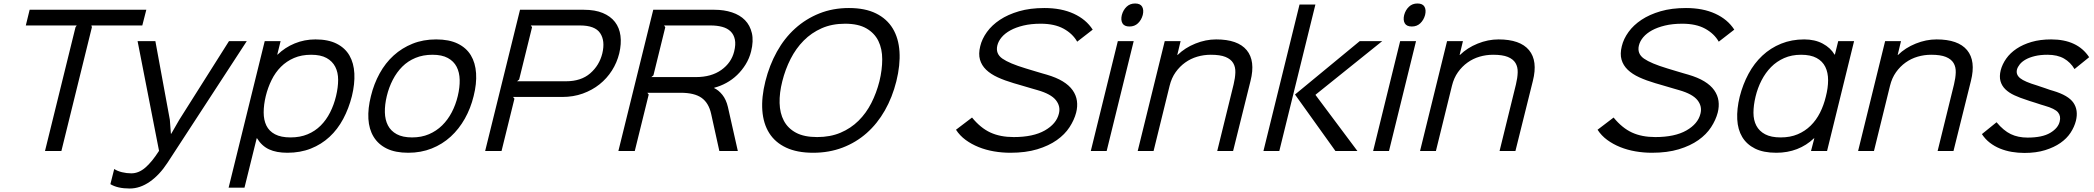

<svg xmlns="http://www.w3.org/2000/svg" viewBox="-20 -866 12005 1101"><path d="M796 -720H504L507 -710L332 0H238L413 -710L420 -720H128L150 -810H819Z M1395 -630 940 68Q895 137 839 176Q783 215 724 215Q654 215 613 190L635 103Q653 115 679.5 121.5Q706 128 733 128Q775 128 813 95.5Q851 63 892 -1L769 -630H871L954 -179L960 -99H962L1008 -179L1293 -630Z M1998 -315Q1980 -244 1948 -184Q1916 -124 1869.5 -81Q1823 -38 1762.5 -14Q1702 10 1628 10Q1565 10 1523 -9.5Q1481 -29 1454 -73H1452L1382 210H1291L1498 -630H1589L1570 -553H1572Q1614 -594 1670 -617Q1726 -640 1789 -640Q1862 -640 1910.5 -615.5Q1959 -591 1984 -547.5Q2009 -504 2012 -444.5Q2015 -385 1998 -315ZM1907 -315Q1919 -365 1919 -408Q1919 -451 1902.5 -483Q1886 -515 1852.5 -533.5Q1819 -552 1764 -552Q1709 -552 1666 -533.5Q1623 -515 1591 -483Q1559 -451 1537.5 -407.5Q1516 -364 1504 -315Q1492 -265 1492 -221.5Q1492 -178 1507.5 -146Q1523 -114 1557 -96Q1591 -78 1646 -78Q1701 -78 1744 -96Q1787 -114 1819 -146Q1851 -178 1873 -221.5Q1895 -265 1907 -315Z M2696 -315Q2679 -245 2645.5 -185.5Q2612 -126 2564.5 -82.5Q2517 -39 2455.5 -14.5Q2394 10 2321 10Q2247 10 2198 -14Q2149 -38 2122.5 -81.5Q2096 -125 2092.5 -184.5Q2089 -244 2107 -315Q2124 -385 2157 -445Q2190 -505 2237.5 -548Q2285 -591 2346 -615.5Q2407 -640 2481 -640Q2555 -640 2604.5 -616Q2654 -592 2680 -549Q2706 -506 2710 -446Q2714 -386 2696 -315ZM2605 -315Q2617 -365 2616 -408Q2615 -451 2598.5 -483Q2582 -515 2548 -533.5Q2514 -552 2460 -552Q2406 -552 2362.5 -534Q2319 -516 2287 -484Q2255 -452 2232.5 -408.5Q2210 -365 2198 -315Q2186 -265 2187 -222Q2188 -179 2204.5 -147Q2221 -115 2255 -96.5Q2289 -78 2343 -78Q2397 -78 2440 -96.5Q2483 -115 2515.5 -147Q2548 -179 2570.5 -222Q2593 -265 2605 -315Z M3531 -560Q3518 -507 3489 -461.5Q3460 -416 3418 -382.5Q3376 -349 3322 -329.5Q3268 -310 3204 -310H2922L2930 -300L2856 0H2762L2962 -810H3328Q3392 -810 3436.5 -791.5Q3481 -773 3506.5 -740Q3532 -707 3538 -661Q3544 -615 3531 -560ZM3434 -560Q3451 -632 3421.5 -676Q3392 -720 3306 -720H3024L3031 -710L2957 -410L2945 -400H3226Q3312 -400 3364.5 -445.5Q3417 -491 3434 -560Z M4211 0H4105L4058 -213Q4044 -276 4003 -305Q3962 -334 3883 -334H3692L3700 -324L3620 0H3526L3726 -810H4077Q4132 -810 4177.5 -795Q4223 -780 4252 -750.5Q4281 -721 4291.5 -676Q4302 -631 4287 -571Q4277 -531 4256 -497Q4235 -463 4207 -436Q4179 -409 4145 -390.5Q4111 -372 4076 -363L4075 -361Q4101 -349 4122.5 -322Q4144 -295 4154 -253ZM4190 -571Q4200 -611 4194 -639.5Q4188 -668 4169.5 -686Q4151 -704 4121.5 -712Q4092 -720 4055 -720H3788L3795 -710L3727 -434L3715 -424H3971Q4059 -424 4116.5 -465Q4174 -506 4190 -571Z M5120 -400Q5097 -308 5054 -232.5Q5011 -157 4950 -103Q4889 -49 4811.5 -19.5Q4734 10 4643 10Q4551 10 4488 -19.5Q4425 -49 4391 -103Q4357 -157 4351.5 -232.5Q4346 -308 4369 -400Q4392 -492 4435 -569.5Q4478 -647 4539.5 -702.5Q4601 -758 4678.5 -789Q4756 -820 4848 -820Q4941 -820 5003.5 -789Q5066 -758 5099.5 -702.5Q5133 -647 5138 -570Q5143 -493 5120 -400ZM5023 -400Q5039 -466 5039 -526Q5039 -586 5017 -631Q4995 -676 4948.5 -703Q4902 -730 4826 -730Q4751 -730 4692 -704Q4633 -678 4588.5 -633Q4544 -588 4513.5 -528Q4483 -468 4466 -400Q4449 -333 4450.5 -275Q4452 -217 4475 -173.5Q4498 -130 4544.5 -105Q4591 -80 4666 -80Q4741 -80 4800 -105Q4859 -130 4903 -173.5Q4947 -217 4976.5 -275Q5006 -333 5023 -400Z M6151 -220Q6140 -178 6113 -136.5Q6086 -95 6040 -62.5Q5994 -30 5928 -10Q5862 10 5774 10Q5726 10 5679.5 2Q5633 -6 5592 -22.5Q5551 -39 5517.5 -63.5Q5484 -88 5462 -122L5554 -192Q5603 -132 5659.5 -106Q5716 -80 5793 -80Q5905 -80 5971.5 -118Q6038 -156 6052 -214Q6063 -256 6035 -291.5Q6007 -327 5930 -349Q5924 -351 5904 -356.5Q5884 -362 5861.5 -369Q5839 -376 5819 -381.5Q5799 -387 5793 -389Q5742 -404 5701.5 -422.5Q5661 -441 5635 -466Q5609 -491 5599.5 -524Q5590 -557 5601 -601Q5611 -643 5639.5 -682.5Q5668 -722 5714 -752.5Q5760 -783 5823.5 -801.5Q5887 -820 5969 -820Q6066 -820 6137 -787.5Q6208 -755 6246 -696L6157 -627Q6131 -673 6079 -701.5Q6027 -730 5948 -730Q5892 -730 5848.5 -719.5Q5805 -709 5774 -692Q5743 -675 5724 -652.5Q5705 -630 5699 -605Q5688 -558 5728 -530Q5768 -502 5861 -474Q5867 -472 5884 -467Q5901 -462 5920.5 -456Q5940 -450 5957.5 -445Q5975 -440 5982 -438Q6037 -422 6074 -399.5Q6111 -377 6131 -348.5Q6151 -320 6155.5 -287.5Q6160 -255 6151 -220Z M6533 -780Q6525 -751 6505.5 -732.5Q6486 -714 6457 -714Q6427 -714 6416.5 -732.5Q6406 -751 6413 -780Q6421 -809 6440.5 -827.5Q6460 -846 6489 -846Q6519 -846 6529.5 -827.5Q6540 -809 6533 -780ZM6326 0H6235L6390 -630H6481Z M7151 -402 7051 0H6960L7054 -382Q7063 -419 7064 -450.5Q7065 -482 7051.5 -504.5Q7038 -527 7007.5 -539.5Q6977 -552 6923 -552Q6883 -552 6845.5 -541Q6808 -530 6776.5 -507.5Q6745 -485 6721.5 -452Q6698 -419 6687 -374L6595 0H6504L6659 -630H6750L6731 -551H6733Q6775 -592 6834.5 -616Q6894 -640 6954 -640Q7078 -640 7129 -578.5Q7180 -517 7151 -402Z M7764 0H7638L7406 -324L7777 -630H7906L7524 -323V-321ZM7316 0H7225L7432 -840H7523Z M8152 -780Q8144 -751 8124.5 -732.5Q8105 -714 8076 -714Q8046 -714 8035.5 -732.5Q8025 -751 8032 -780Q8040 -809 8059.5 -827.5Q8079 -846 8108 -846Q8138 -846 8148.5 -827.5Q8159 -809 8152 -780ZM7945 0H7854L8009 -630H8100Z M8770 -402 8670 0H8579L8673 -382Q8682 -419 8683 -450.5Q8684 -482 8670.5 -504.5Q8657 -527 8626.5 -539.5Q8596 -552 8542 -552Q8502 -552 8464.5 -541Q8427 -530 8395.5 -507.5Q8364 -485 8340.5 -452Q8317 -419 8306 -374L8214 0H8123L8278 -630H8369L8350 -551H8352Q8394 -592 8453.5 -616Q8513 -640 8573 -640Q8697 -640 8748 -578.5Q8799 -517 8770 -402Z M9830 -220Q9819 -178 9792 -136.5Q9765 -95 9719 -62.5Q9673 -30 9607 -10Q9541 10 9453 10Q9405 10 9358.5 2Q9312 -6 9271 -22.5Q9230 -39 9196.5 -63.5Q9163 -88 9141 -122L9233 -192Q9282 -132 9338.5 -106Q9395 -80 9472 -80Q9584 -80 9650.5 -118Q9717 -156 9731 -214Q9742 -256 9714 -291.5Q9686 -327 9609 -349Q9603 -351 9583 -356.5Q9563 -362 9540.5 -369Q9518 -376 9498 -381.5Q9478 -387 9472 -389Q9421 -404 9380.5 -422.5Q9340 -441 9314 -466Q9288 -491 9278.5 -524Q9269 -557 9280 -601Q9290 -643 9318.5 -682.5Q9347 -722 9393 -752.5Q9439 -783 9502.5 -801.5Q9566 -820 9648 -820Q9745 -820 9816 -787.5Q9887 -755 9925 -696L9836 -627Q9810 -673 9758 -701.5Q9706 -730 9627 -730Q9571 -730 9527.5 -719.5Q9484 -709 9453 -692Q9422 -675 9403 -652.5Q9384 -630 9378 -605Q9367 -558 9407 -530Q9447 -502 9540 -474Q9546 -472 9563 -467Q9580 -462 9599.5 -456Q9619 -450 9636.5 -445Q9654 -440 9661 -438Q9716 -422 9753 -399.5Q9790 -377 9810 -348.5Q9830 -320 9834.5 -287.5Q9839 -255 9830 -220Z M10457 0H10365L10384 -73H10382Q10339 -32 10284.5 -11Q10230 10 10166 10Q10092 10 10044 -14Q9996 -38 9970.5 -80.5Q9945 -123 9942 -182Q9939 -241 9956 -311Q9974 -382 10006.5 -442.5Q10039 -503 10086 -547Q10133 -591 10193.5 -615.5Q10254 -640 10326 -640Q10387 -640 10432 -616Q10477 -592 10500 -553H10502L10521 -630H10612ZM10450 -312Q10463 -362 10463 -406Q10463 -450 10447 -482.5Q10431 -515 10397 -533.5Q10363 -552 10308 -552Q10254 -552 10211 -533Q10168 -514 10136 -481.5Q10104 -449 10081.5 -405.5Q10059 -362 10047 -312Q10035 -262 10035 -219.5Q10035 -177 10051.5 -145.5Q10068 -114 10102 -96Q10136 -78 10191 -78Q10246 -78 10288.5 -96Q10331 -114 10363 -145.5Q10395 -177 10416.5 -219.5Q10438 -262 10450 -312Z M11282 -402 11182 0H11091L11185 -382Q11194 -419 11195 -450.5Q11196 -482 11182.5 -504.5Q11169 -527 11138.5 -539.5Q11108 -552 11054 -552Q11014 -552 10976.5 -541Q10939 -530 10907.5 -507.5Q10876 -485 10852.5 -452Q10829 -419 10818 -374L10726 0H10635L10790 -630H10881L10862 -551H10864Q10906 -592 10965.5 -616Q11025 -640 11085 -640Q11209 -640 11260 -578.5Q11311 -517 11282 -402Z M11884 -173Q11875 -138 11853.5 -105Q11832 -72 11795.5 -46.5Q11759 -21 11707.5 -5Q11656 11 11589 11Q11552 11 11516.5 5Q11481 -1 11449 -14Q11417 -27 11390.5 -47.5Q11364 -68 11345 -97L11429 -165Q11469 -117 11510.5 -97Q11552 -77 11607 -77Q11691 -77 11736.5 -104Q11782 -131 11791 -169Q11799 -200 11781.5 -221.5Q11764 -243 11704 -260Q11699 -261 11684 -266Q11669 -271 11652 -276.5Q11635 -282 11620 -286.5Q11605 -291 11601 -293Q11563 -305 11531.5 -319.5Q11500 -334 11479.5 -354Q11459 -374 11451.5 -401Q11444 -428 11453 -464Q11462 -498 11484.5 -530Q11507 -562 11543.5 -586.5Q11580 -611 11629.5 -625.5Q11679 -640 11742 -640Q11893 -640 11960 -538L11876 -470Q11853 -509 11815.5 -530.5Q11778 -552 11721 -552Q11680 -552 11649 -544.5Q11618 -537 11596.5 -525Q11575 -513 11562.5 -497.5Q11550 -482 11546 -467Q11539 -438 11564.5 -417.5Q11590 -397 11661 -376Q11665 -374 11678.5 -370Q11692 -366 11707 -360.5Q11722 -355 11735.5 -350.5Q11749 -346 11754 -345Q11841 -319 11870 -276.5Q11899 -234 11884 -173Z"/></svg>

Font: TypoPRO Sinkin Sans
Style: 400 Italic
Weight: 400
Italic angle: -112°
Designer: Keith Bates
Foundry: K-Type
Version: Sinkin Sans (version 1.0)  by Keith Bates   •   © 2014   www